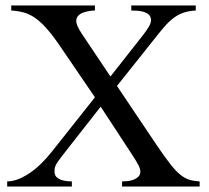

<svg xmlns="http://www.w3.org/2000/svg" viewBox="-20 -682 763 702"><path d="M426.3 0V-18.6Q435.1 -18.6 446.5 -19.8Q458 -21 468.3 -24.9Q478.5 -28.8 485.8 -35.9Q493.2 -43 493.2 -55.2Q493.2 -64.5 485.6 -79.1Q478 -93.8 460 -121.1L348.1 -292L208.5 -113.8Q198.7 -101.1 192.9 -92.8Q187 -84.5 184.1 -78.4Q181.2 -72.3 180.2 -67.1Q179.2 -62 179.2 -56.2Q179.2 -48.3 181.9 -41.7Q184.6 -35.2 191.7 -30.3Q198.7 -25.4 210.9 -22.2Q223.1 -19 242.7 -18.6V0H6.3V-18.6Q28.3 -19 50.3 -28.3Q72.3 -37.6 93.5 -52.7Q114.7 -67.9 134 -87.4Q153.3 -106.9 169.9 -127.9L327.1 -326.2L196.3 -518.1Q170.4 -555.7 149.2 -579.3Q127.9 -603 107.7 -616.9Q87.4 -630.9 66.4 -636.5Q45.4 -642.1 21 -643.6V-662.1H327.1V-643.6Q318.8 -643.6 307.1 -641.8Q295.4 -640.1 284.7 -636.2Q273.9 -632.3 266.4 -624.8Q258.8 -617.2 258.8 -605.5Q258.8 -596.7 264.2 -584.7Q269.5 -572.8 281.7 -554.7L383.8 -402.3L501.5 -551.8Q516.6 -571.3 524.4 -584.7Q532.2 -598.1 532.2 -608.9Q531.7 -621.6 523.7 -628.7Q515.6 -635.7 504.4 -638.9Q493.2 -642.1 481 -642.8Q468.8 -643.6 460 -643.6V-662.1H695.8V-643.6Q668.5 -642.1 649.2 -635Q629.9 -627.9 613 -615Q596.2 -602.1 579.3 -582.3Q562.5 -562.5 541 -535.2L407.7 -367.7L550.3 -155.3Q580.1 -111.3 600.6 -84.7Q621.1 -58.1 638.4 -43.9Q655.8 -29.8 672.1 -24.9Q688.5 -20 710 -18.6V0Z"/></svg>

Font: Doulos SIL Cyr
Style: Regular
Weight: 400
Designer: Walt Agee, Victor Gaultney, Peter Martin, Debbi Hosken, Becca Hirsbrunner
Foundry: SIL International
Version: Version 5.000